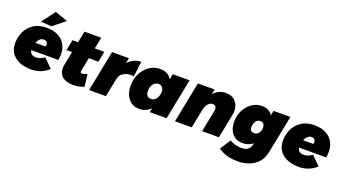

<svg xmlns="http://www.w3.org/2000/svg" viewBox="-67 -1496 4342 2415"><g transform="rotate(20 2104.0 -288.0)"><path d="M370 -591 228 -601 363 -780 532 -720ZM314 7Q182 7 98.5 -56Q15 -119 15 -239Q15 -317.5 48 -389.5Q81 -461.5 153 -509.5Q222 -554 324 -554Q417 -554 479.8 -520.5Q542.5 -487 574.2 -429.8Q606 -372.5 606 -302Q606 -268 598 -223H236Q246 -157 322 -157Q377 -157 432 -198L548 -84Q451 7 314 7ZM389 -327Q394 -342 394 -351Q394 -368 382 -385Q370 -402 340 -402Q286 -402 252 -327Z M869 10Q772 5 728.5 -37.5Q685 -80 685 -144Q685 -165 689 -185L727 -375H652L680 -517H755L786 -670H1010L979 -517H1107L1079 -375H951Q914 -193 914 -186Q914 -164 935 -164Q959 -164 1004 -181L1024 -20Q965 10 869 10Z M1316 0H1091L1200 -547H1425L1411 -476Q1482 -557 1587 -557L1561 -355Q1541 -358 1524 -358Q1472 -358 1425.5 -332.5Q1379 -307 1367 -252H1366Z M1764.5 8Q1669.5 8 1616 -60.5Q1562.5 -129 1562.5 -229Q1562.5 -366 1645 -460.5Q1727.5 -555 1844.5 -555Q1948.5 -555 1998.5 -475L2012.5 -547H2237.5L2128.5 0H1903.5L1914.5 -54Q1846.5 8 1764.5 8ZM1856.5 -160Q1903.5 -160 1930.5 -199.5Q1957.5 -239 1957.5 -288Q1957.5 -324 1939.5 -347.5Q1921.5 -371 1887.5 -371Q1849.5 -371 1819.5 -337Q1789.5 -303 1789.5 -244Q1789.5 -164 1856.5 -160Z M2828.5 0H2604L2662 -290.5L2664 -311.5Q2664 -366.5 2613 -366.5Q2585 -366.5 2558.8 -342.8Q2532.5 -319 2518 -266.5L2465 0H2240.5L2348.5 -546H2573L2560 -478.5Q2627 -554 2721 -554Q2808.5 -554 2853.5 -501.8Q2898.5 -449.5 2898.5 -375.5Q2898.5 -354.5 2893.5 -324.5Z M3153.5 204Q2988.5 204 2890.5 128L2981.5 -13Q3052.5 30 3142.5 30Q3242.5 30 3265.5 -60L3268.5 -78Q3206.5 -32 3130.5 -32Q3067 -32 3026 -61.5Q2982.5 -93 2962 -141.5Q2941.5 -190 2941.5 -245Q2941.5 -376 3018.5 -465.5Q3095.5 -555 3206.5 -555Q3301.5 -555 3348.5 -484L3361.5 -547H3586.5L3484.5 -36Q3457.5 86 3366 145Q3274.5 204 3153.5 204ZM3223.5 -200Q3264.5 -200 3287 -231Q3309.5 -262 3309.5 -301Q3309.5 -367 3251.5 -371Q3211.5 -371 3190 -337Q3168.5 -303 3168.5 -260Q3168.5 -201 3223.5 -200Z M3898.5 7Q3766.5 7 3683 -56Q3599.5 -119 3599.5 -239Q3599.5 -317.5 3632.5 -389.5Q3665.5 -461.5 3737.5 -509.5Q3806.5 -554 3908.5 -554Q4001.5 -554 4064.2 -520.5Q4127 -487 4158.8 -429.8Q4190.5 -372.5 4190.5 -302Q4190.5 -268 4182.5 -223H3820.5Q3830.5 -157 3906.5 -157Q3961.5 -157 4016.5 -198L4132.5 -84Q4035.5 7 3898.5 7ZM3973.5 -327Q3978.5 -342 3978.5 -351Q3978.5 -368 3966.5 -385Q3954.5 -402 3924.5 -402Q3870.5 -402 3836.5 -327Z"/></g></svg>

Font: Argentum Sans Black
Style: Italic
Weight: 900
Italic angle: -11°
Designer: Julieta Ulanovsky (font), Cristiano Sobral (main changes and remaster)
Foundry: Julieta Ulanovsky (font), Cristiano Sobral (main changes and remaster)
Version: Version 2.007;June 15, 2022;FontCreator 14.0.0.2814 64-bit; 